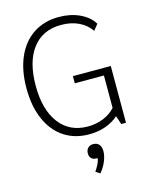

<svg xmlns="http://www.w3.org/2000/svg" viewBox="-138 -800 905 1140"><g transform="rotate(-15 314.5 -229.5)"><path d="M559 -349V0H530L512 -53Q479 -23 432.5 -6.5Q386 10 332 10Q243 10 177.5 -33.5Q112 -77 76.5 -158.5Q41 -240 41 -350Q41 -460 76.5 -541Q112 -622 178.5 -666Q245 -710 335 -710Q406 -710 462.5 -684Q519 -658 547 -612L518 -576Q490 -617 443.5 -639Q397 -661 336 -661Q223 -661 160.5 -579.5Q98 -498 98 -350Q98 -203 161 -120Q224 -37 336 -37Q388 -37 432.5 -55.5Q477 -74 505 -106V-305H326V-349ZM386 127Q386 156 372 190Q358 224 334 251L308 234Q311 230 320 215Q329 200 335 186Q341 172 342 159H333Q315 159 304 148Q293 137 293 117Q293 97 305 84.5Q317 72 337 72Q362 72 374 87.5Q386 103 386 127Z"/></g></svg>

Font: Sarabun ExtraLight
Style: Regular
Weight: 275
Designer: Suppakit Chalermlarp | Katatrad Co.,Ltd.
Foundry: Cadson Demak Co.,Ltd.
Version: Version 1.000; ttfautohint (v1.6)